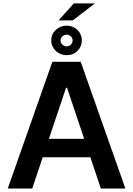

<svg xmlns="http://www.w3.org/2000/svg" viewBox="-20 -1082 764 1102"><path d="M699.6 0H558.9L498.6 -179.3H225.1L165.1 0H24.5L280.5 -727.3H443.2ZM463.1 -285.2 364.7 -578.1H359L260.7 -285.2ZM362.2 -765.3Q345.2 -765.3 329.2 -771.5Q313.2 -777.7 301 -789.1Q288.7 -800.4 281.4 -815.9Q274.1 -831.3 274.1 -850.1Q274.1 -886.4 300.4 -910.5Q326.7 -934.7 362.2 -934.7Q381.7 -934.7 398.1 -927.7Q414.4 -920.8 425.8 -909.1Q437.1 -897.4 443.5 -882.1Q449.9 -866.8 449.9 -850.1Q449.9 -815.3 425.1 -790.5Q400.6 -765.3 362.2 -765.3ZM397.7 -964.8H315.7L403.8 -1062.5H524.9ZM362.2 -816.1Q370.4 -816.1 376.8 -818.9Q383.2 -821.7 387.6 -826.5Q392 -831.3 394.4 -837.5Q396.7 -843.8 396.7 -850.1Q396.7 -856.2 394.4 -862Q392 -867.9 387.6 -872.5Q383.2 -877.1 376.8 -880Q370.4 -882.8 362.2 -882.8Q354.8 -882.8 348.4 -880Q342 -877.1 337.4 -872.5Q332.7 -867.9 330.1 -862Q327.4 -856.2 327.4 -850.1Q327.4 -843.4 330.1 -837.2Q332.7 -831 337.4 -826.3Q342 -821.7 348.4 -818.9Q354.8 -816.1 362.2 -816.1Z"/></svg>

Font: Linik Sans SemiBold
Style: Regular
Weight: 600
Designer: Fonts by Rasmus Andersson / Changes by Cristiano Sobral with parts from Marc Monis
Foundry: rsms
Version: Version 3.020; ttfautohint (v1.6)